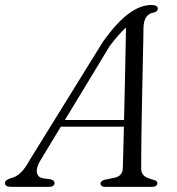

<svg xmlns="http://www.w3.org/2000/svg" viewBox="-48 -728 688 748"><path d="M109 -102.5Q92 -73.5 95.8 -55.5Q99.5 -37.5 118.5 -33.5L149 -29.5Q157.5 -27.5 161 -23.5Q164.5 -19.5 164.5 -15Q164.5 -8 158.8 -4Q153 0 142.5 0H-4Q-16.5 0 -22.5 -3.8Q-28.5 -7.5 -28.5 -15Q-28.5 -21.5 -22.5 -26Q-16.5 -30.5 -4 -34.5Q14 -38 31.8 -54.5Q49.5 -71 66.5 -102.5L354 -567Q407 -640.5 452.8 -674.5Q498.5 -708.5 541.5 -708.5Q555 -708.5 561 -704.5Q567 -700.5 567 -694.5Q567 -689 563 -685Q559 -681 550.5 -679Q532.5 -676.5 522.2 -662.2Q512 -648 511 -621Q511 -603 510.2 -568.8Q509.5 -534.5 508.5 -489.5Q507.5 -444.5 506.5 -394.5Q505.5 -344.5 504.5 -294.8Q503.5 -245 503 -200.5Q502.5 -156 502.2 -122.2Q502 -88.5 502 -71.5Q502 -59 507 -50.8Q512 -42.5 522.8 -37Q533.5 -31.5 551 -27Q565 -24 565 -14Q565 -8 559.8 -4Q554.5 0 544 0H360Q352.5 0 348 -3.8Q343.5 -7.5 343.5 -12.5Q343.5 -18 347.8 -21.8Q352 -25.5 359 -27.5L400 -36Q414.5 -39.5 422.2 -48.5Q430 -57.5 430.5 -73.5Q431 -92 432 -126.5Q433 -161 434 -206Q435 -251 436.2 -301.8Q437.5 -352.5 438.5 -403.5Q439.5 -454.5 440.5 -500.8Q441.5 -547 442.2 -583.2Q443 -619.5 443 -640L458.5 -633.5Q451.5 -628.5 440 -618Q428.5 -607.5 413.5 -590.8Q398.5 -574 380 -549.5ZM169.5 -234.5 182.5 -260.5H463L460 -234.5Z"/></svg>

Font: Fraunces Light
Style: Italic
Weight: 300
Italic angle: -16°
Version: Version 1.000;[b76b70a41]